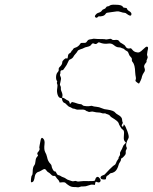

<svg xmlns="http://www.w3.org/2000/svg" viewBox="-20 -782 645 811"><path d="M154 -197Q157 -203 163 -196Q170 -189 168 -173Q165 -150 171 -139Q176 -131 179 -118Q182 -101 193 -90Q198 -85 198 -80.5Q198 -76 202.5 -67Q207 -58 211 -58Q214 -58 215 -57Q216 -56 219 -50Q222 -43 227.5 -42Q233 -41 237 -38Q241 -35 247.5 -33Q254 -31 259 -27Q264 -23 270 -21.5Q276 -20 282 -17.5Q288 -15 293.5 -17Q299 -19 304 -16.5Q309 -14 319 -16Q329 -18 354 -17Q374 -17 378 -18Q382 -19 383 -26Q386 -35 393 -35Q396 -35 400 -30Q409 -20 402 -13Q398 -10 393 -12Q386 -15 384.5 -14Q383 -13 382 -8L381 -1L372 -2Q364 -3 353 1.5Q342 6 332 5.5Q322 5 317 7.5Q312 10 307 9Q302 8 291.5 8Q281 8 271 1.5Q261 -5 257.5 -9Q254 -13 243 -12L232 -11L230 -16Q228 -21 224 -24.5Q220 -28 216.5 -34Q213 -40 207.5 -39Q202 -38 195.5 -45Q189 -52 184.5 -54Q180 -56 176 -62Q172 -68 168 -68Q164 -68 155 -62Q147 -57 142 -56Q137 -55 132.5 -49.5Q128 -44 127 -37Q124 -15 117 -13Q112 -11 111 -13Q110 -15 111 -26Q112 -38 115 -41.5Q118 -45 118 -55Q118 -76 125 -84Q129 -89 130 -101.5Q131 -114 136.5 -119.5Q142 -125 140 -127Q135 -134 140 -139Q149 -149 147 -155Q145 -158 147.5 -169Q150 -180 151 -187Q152 -194 154 -197ZM425 -616Q427 -614 445 -618Q449 -619 452.5 -615.5Q456 -612 464 -613Q480 -616 485 -606Q486 -603 496.5 -597.5Q507 -592 510 -586Q516 -574 531 -578Q534 -579 539 -572Q544 -565 553 -562Q563 -559 569 -561.5Q575 -564 585 -574Q596 -585 600 -585Q607 -585 605 -575Q603 -568 601 -552Q601 -549 603 -544Q605 -539 601.5 -532.5Q598 -526 599 -523Q600 -520 595 -515Q586 -504 590 -496Q595 -484 588 -476Q583 -469 580 -460Q579 -452 573.5 -440.5Q568 -429 567 -429Q565 -429 558.5 -434Q552 -439 552 -441Q552 -443 553.5 -447Q555 -451 553.5 -457Q552 -463 551 -477Q550 -508 541 -519Q536 -524 537 -530Q538 -536 532 -541.5Q526 -547 523.5 -555.5Q521 -564 515.5 -566.5Q510 -569 506 -573Q502 -577 498.5 -577.5Q495 -578 492 -580Q489 -582 482 -582Q472 -582 461.5 -591Q451 -600 438 -598Q419 -595 402 -602Q396 -605 392 -600Q386 -594 379 -597Q371 -602 366 -594Q362 -587 350 -584.5Q338 -582 334.5 -579.5Q331 -577 320.5 -574Q310 -571 307.5 -566Q305 -561 299 -554.5Q293 -548 291 -544Q287 -535 274 -530Q271 -529 266.5 -518Q262 -507 256 -499.5Q250 -492 250 -491Q250 -490 248.5 -488.5Q247 -487 245 -486Q243 -485 242 -485Q239 -486 237 -483.5Q235 -481 235 -477Q236 -473 234 -469Q232 -465 235.5 -458.5Q239 -452 237 -444.5Q235 -437 235 -434.5Q235 -432 233.5 -428Q232 -424 235 -419.5Q238 -415 237 -409Q236 -403 240 -395Q246 -382 243 -373Q241 -369 245 -369Q249 -369 256.5 -363.5Q264 -358 266 -358Q268 -358 271 -354.5Q274 -351 274 -348Q274 -344 276.5 -344Q279 -344 280.5 -347.5Q282 -351 285 -351Q292 -350 309 -344Q316 -342 320.5 -342Q325 -342 328.5 -338Q332 -334 345 -333.5Q358 -333 362.5 -334.5Q367 -336 371 -334Q375 -332 387 -331Q399 -330 409.5 -325Q420 -320 434 -319Q461 -315 467 -306Q470 -302 479 -297Q496 -288 496 -275Q496 -269 498 -266Q500 -263 497 -259Q492 -252 496 -248Q498 -246 500 -248Q502 -250 502 -254Q502 -261 510 -247L518 -228Q526 -205 523 -199Q508 -172 515 -159Q517 -155 513.5 -150Q510 -145 511 -140Q512 -135 510 -130Q508 -126 501.5 -119.5Q495 -113 493 -113Q491 -113 491 -108Q491 -103 486.5 -97Q482 -91 480.5 -84Q479 -77 474 -68Q469 -59 461.5 -55Q454 -51 450 -51Q446 -51 442 -46.5Q438 -42 433.5 -40Q429 -38 428 -31Q428 -27 427 -25.5Q426 -24 423 -24Q407 -23 405 -30Q403 -38 416 -42Q423 -44 425 -48Q428 -52 443.5 -67.5Q459 -83 464 -85Q468 -87 470.5 -94.5Q473 -102 477.5 -107.5Q482 -113 481 -115Q480 -117 484 -122Q488 -127 487 -132.5Q486 -138 491 -145.5Q496 -153 498.5 -161Q501 -169 507 -174L512 -179L507 -185Q502 -191 503 -203Q504 -215 504 -221Q504 -233 496 -236Q494 -237 488 -247Q482 -257 481 -262Q479 -270 452 -286Q447 -289 444.5 -293Q442 -297 435 -299Q428 -301 426 -302.5Q424 -304 419.5 -303Q415 -302 409 -304.5Q403 -307 394.5 -307Q386 -307 377.5 -309.5Q369 -312 362.5 -310Q356 -308 353 -310Q350 -312 348 -312Q346 -312 341 -316Q336 -320 320.5 -319Q305 -318 300 -320.5Q295 -323 291 -323Q287 -323 283 -326Q279 -329 274.5 -330Q270 -331 262.5 -339Q255 -347 253 -347Q250 -347 246.5 -351.5Q243 -356 242.5 -361Q242 -366 241 -367Q240 -368 237 -368Q228 -368 223.5 -381.5Q219 -395 222 -411Q224 -422 221.5 -427Q219 -432 221 -435.5Q223 -439 220 -441Q216 -447 217 -460Q218 -471 223.5 -477Q229 -483 228 -488.5Q227 -494 232 -499Q243 -509 243 -519Q243 -524 250 -530.5Q257 -537 260.5 -535.5Q264 -534 265 -535.5Q266 -537 267 -545Q268 -554 273.5 -556.5Q279 -559 281 -564Q283 -569 284.5 -569Q286 -569 288.5 -574Q291 -579 296 -580Q311 -584 319 -597Q321 -600 322.5 -600.5Q324 -601 332 -601Q342 -600 345 -604Q350 -611 352.5 -613Q355 -615 362 -616Q371 -617 372.5 -618Q374 -619 382.5 -618Q391 -617 407 -617Q423 -617 425 -616ZM468 -762Q495 -762 499 -753Q501 -749 508 -749Q515 -749 516 -746Q518 -739 526 -735Q539 -727 534 -718Q531 -712 516 -723Q511 -728 505.5 -728Q500 -728 490 -731.5Q480 -735 474 -734Q468 -733 452 -731Q435 -729 431.5 -728Q428 -727 425 -722Q421 -716 411.5 -714Q402 -712 399 -713Q396 -714 393 -710Q387 -704 382 -710Q379 -713 383.5 -719Q388 -725 393 -727Q407 -731 410 -737Q413 -742 419 -743.5Q425 -745 427.5 -750Q430 -755 434.5 -755Q439 -755 444.5 -759Q450 -763 468 -762Z"/></svg>

Font: TT2020 Style D
Style: Italic
Weight: 400
Italic angle: -15°
Version: Version 0.2.000